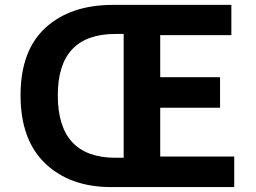

<svg xmlns="http://www.w3.org/2000/svg" viewBox="-20 -760 1040 780"><path d="M931.6 0H431.6Q264.6 0 164.1 -95.7Q63.5 -191.4 63.5 -373Q63.5 -554.7 165 -647.5Q266.6 -740.2 439.5 -740.2H919.9V-617.2H630.9V-446.3H874V-322.3H630.9V-124H931.6ZM449.2 -119.1H482.4V-622.1H449.2Q214.8 -622.1 214.8 -373Q214.8 -119.1 449.2 -119.1Z"/></svg>

Font: Gen Shin Gothic Monospace Bold
Style: Bold
Weight: 700
Designer: [Source Han Sans]
Ryoko NISHIZUKA  (kana & ideographs); Paul D. Hunt (Latin, Greek & Cyrillic); Wenlong ZHANG  (bopomofo
Version: Version 1.002.20150607